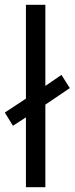

<svg xmlns="http://www.w3.org/2000/svg" viewBox="-22 -780 311 800"><path d="M86 -760V-369L-2 -311L32 -256L86 -291V0H167V-344L269 -413L234 -468L167 -422V-760Z"/></svg>

Font: OpenSansMMV
Style: Regular
Weight: 400
Designer: Steve Matteson
Foundry: Ascender Corporation
Version: Version 4.000